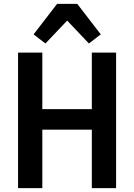

<svg xmlns="http://www.w3.org/2000/svg" viewBox="-20 -969 691 989"><path d="M453 -301H198V0H73V-698H198V-407H453V-698H578V0H453ZM378 -949 499 -792 438 -745 326 -863 214 -745 153 -792 274 -949Z"/></svg>

Font: IBM Plex Sans Condensed SemiBold
Style: Regular
Weight: 600
Width: 3
Designer: Mike Abbink, Paul van der Laan, Pieter van Rosmalen
Foundry: Bold Monday
Version: Version 1.3